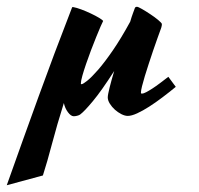

<svg xmlns="http://www.w3.org/2000/svg" viewBox="-185 -317 590 568"><path d="M335 -60.1Q315.9 -44.4 295.7 -29.1Q275.4 -13.7 256.3 -1.5Q237.3 10.7 220.7 18.3Q204.1 25.9 192.9 25.9Q184.6 25.9 174.3 20.8Q164.1 15.6 155 7.6Q146 -0.5 139.9 -10.3Q133.8 -20 133.8 -28.8Q133.8 -36.6 139.2 -57.9Q144.5 -79.1 152.8 -106.9Q115.2 -48.3 89.8 -17.8Q64.5 12.7 51.8 22Q47.9 24.4 42.7 25.6Q37.6 26.9 33.2 26.9Q28.8 26.9 24.4 23.7Q20 20.5 15.9 14.9Q11.7 9.3 8.5 2.2Q5.4 -4.9 3.9 -12.2Q-16.6 53.2 -31 107.9Q-45.4 162.6 -58.1 202.1L-165 231Q-140.1 160.6 -116.9 96.2Q-93.8 31.7 -70.8 -31.5Q-47.9 -94.7 -23.7 -159.2Q0.5 -223.6 27.8 -293.9Q28.8 -296.4 29.5 -296.1Q30.3 -295.9 32.2 -295.9Q41 -294.4 55.4 -289.1Q69.8 -283.7 83.7 -277.1Q97.7 -270.5 108.2 -264.2Q118.7 -257.8 120.1 -254.9Q118.2 -251.5 112.5 -238.5Q106.9 -225.6 99.6 -207.5Q92.3 -189.5 84.2 -168.2Q76.2 -147 69.6 -127.7Q63 -108.4 58.6 -92.8Q54.2 -77.1 54.2 -69.8Q54.2 -67.9 56.2 -67.9Q60.1 -67.9 73 -78.1Q85.9 -88.4 105.5 -110.8Q125 -133.3 149.2 -168.5Q173.3 -203.6 200.2 -252.9Q204.6 -268.1 208.5 -278.3Q212.4 -288.6 213.9 -293Q215.3 -296.9 220.2 -296.9Q223.6 -296.9 235.1 -290.3Q246.6 -283.7 259.5 -275.1Q272.5 -266.6 282.7 -258.1Q293 -249.5 293.9 -246.1Q293.9 -244.6 293.5 -241Q293 -237.3 292 -234.9Q287.1 -221.7 280.8 -203.9Q274.4 -186 267.8 -166.7Q261.2 -147.5 254.9 -127.9Q248.5 -108.4 243.4 -91.6Q238.3 -74.7 235.1 -61.8Q231.9 -48.8 231.9 -43Q231.9 -40 234.9 -40Q239.3 -40 247.3 -44.2Q255.4 -48.3 265.9 -55.2Q276.4 -62 288.3 -71Q300.3 -80.1 313 -89.8Z"/></svg>

Font: Yesteryear
Style: Regular
Weight: 400
Designer: Astigmatic (AOETI)
Foundry: Astigmatic (AOETI)
Version: Version 1.000